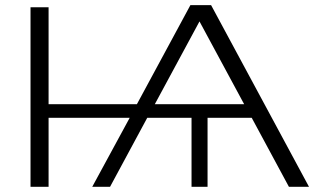

<svg xmlns="http://www.w3.org/2000/svg" viewBox="-20 -723 1216 743"><path d="M98.1 0V-694.8H168V-319.8H509.8L716.8 -703.1H796.9L1175.8 0H1098.1L954.1 -267.1H783.2V0H721.2V-267.1H549.8L405.8 0H336.9L481.9 -267.1H168V0ZM579.1 -319.8H924.8L752 -640.1Z"/></svg>

Font: CMU Bright
Style: Roman
Weight: 500
Version: Version 0.7.0